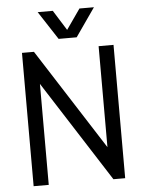

<svg xmlns="http://www.w3.org/2000/svg" viewBox="-56 -866 684 911"><g transform="rotate(-5 285.5 -410.5)"><path d="M246 -686 158 -821H230L290 -725L357 -821H426L332 -686ZM447 0 139 -481V0H67V-635H124L432 -154V-635H503V0Z"/></g></svg>

Font: Gemunu Libre
Style: Regular
Weight: 400
Designer: Puspanada Ekanayake, Sola Matas, Pathum Egodawatta, Kosala Senevirathne
Foundry: mooniak
Version: Version 1.100